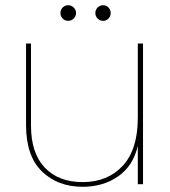

<svg xmlns="http://www.w3.org/2000/svg" viewBox="-20 -707 654 737"><path d="M529 -540V0H509V-147Q491 -70 433.5 -30Q376 10 297 10Q202 10 141 -49Q80 -108 80 -227V-540H99V-225Q99 -119 152 -63.5Q205 -8 297 -8Q393 -8 451 -70.5Q509 -133 509 -255V-540ZM242 -627Q229 -627 220.5 -636Q212 -645 212 -657Q212 -669 220.5 -678Q229 -687 242 -687Q254 -687 263 -678Q272 -669 272 -657Q272 -645 263 -636Q254 -627 242 -627ZM376 -627Q363 -627 354.5 -636Q346 -645 346 -657Q346 -669 354.5 -678Q363 -687 376 -687Q388 -687 396.5 -678Q405 -669 405 -657Q405 -645 396.5 -636Q388 -627 376 -627Z"/></svg>

Font: SVN-Poppins Thin
Style: Regular
Weight: 100
Designer: Ninad Kale (Devanagari), Jonny Pinhorn (Latin)
Foundry: Indian Type Foundry
Version: Version 3.002 2017